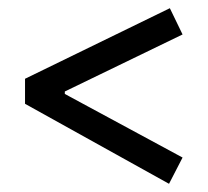

<svg xmlns="http://www.w3.org/2000/svg" viewBox="-20 -537 506 468"><path d="M394 -517 41 -345V-284L392 -89L425 -153L138 -308V-314L425 -453Z"/></svg>

Font: Podkova VF Beta
Style: Regular
Weight: 400
Designer: Ilya Yudin
Foundry: Cyreal (www.cyreal.org)
Version: Version 2.100